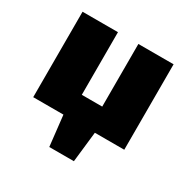

<svg xmlns="http://www.w3.org/2000/svg" viewBox="-135 -553 820 831"><g transform="rotate(30 275.0 -137.5)"><path d="M326 0V-427H502V0ZM141 0V-114H415V0ZM47 0V-427H224V0ZM215 152 190 -71H363L338 152Z"/></g></svg>

Font: Ysabeau Infant Black
Style: Regular
Weight: 900
Designer: Christian Thalmann (Catharsis Fonts)
Version: Version 2.001;gftools[0.9.30]; featfreeze: ss01,ss02,lnum